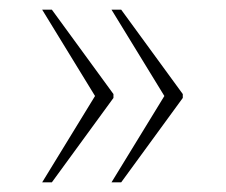

<svg xmlns="http://www.w3.org/2000/svg" viewBox="-20 -468 466 396"><path d="M210 -92 319 -270 210 -448H230L357 -274V-266L230 -92ZM67 -92 176 -270 67 -448H87L214 -274V-266L87 -92Z"/></svg>

Font: Noto Serif Ethiopic SemiCondensed Thin
Style: Regular
Weight: 100
Width: 4
Designer: Monotype Design Team
Foundry: Monotype Imaging Inc.
Version: Version 2.102; ttfautohint (v1.8.4.7-5d5b)